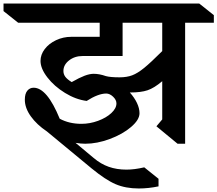

<svg xmlns="http://www.w3.org/2000/svg" viewBox="-74 -806 1234 1090"><path d="M977 -677V10H934L814 -89L847 -128V-345Q801 -306 763.5 -293.5Q726 -281 666 -281H663Q689 -252 703.5 -221.5Q718 -191 718 -163Q718 -126 670 -85Q622 -44 549.5 -17Q477 10 410 10Q385 10 355 5L458 91Q498 125 543.5 141Q589 157 644 157Q689 157 745 144L826 209V252Q769 264 714 264Q639 264 582 239.5Q525 215 446 150L192 -60Q135 -98 101 -145.5Q67 -193 67 -240Q67 -274 81 -291Q95 -308 117 -308Q193 -308 265 -132Q319 -103 388 -103Q436 -103 482.5 -120Q529 -137 558 -164Q587 -191 587 -219Q587 -239 568 -257Q549 -275 529 -275Q484 -275 418 -233Q356 -241 295 -278.5Q234 -316 195 -366.5Q156 -417 156 -460Q156 -496 180 -527.5Q204 -559 244.5 -578Q285 -597 331 -597H492V-677H29L-54 -743V-786H1057L1140 -720V-677ZM847 -516V-677H622V-488H395Q350 -488 318 -463Q286 -438 286 -403Q286 -385 296.5 -370.5Q307 -356 333 -340Q377 -365 406 -376Q435 -387 458 -387Q490 -387 527 -374Q552 -367 605 -367Q646 -367 676.5 -378.5Q707 -390 744.5 -420.5Q782 -451 847 -516Z"/></svg>

Font: InknutAntiqua
Style: Medium
Weight: 500
Designer: Claus Eggers Srensen
Foundry: Claus Eggers Srensen
Version: Version 1.000; ttfautohint (v1.2) -l 7 -r 28 -G 50 -x 13 -D 